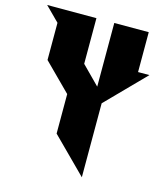

<svg xmlns="http://www.w3.org/2000/svg" viewBox="-123 -842 882 1028"><g transform="rotate(15 318.0 -328.5)"><path d="M428 -317 636 -529H573V-750H382V-397L283 -497V-750H10L88 -672V-466L237 -317V-98L428 93Z"/></g></svg>

Font: Kidora Gothic
Style: Regular
Weight: 400
Version: Version 001.018